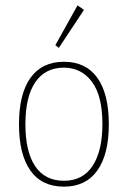

<svg xmlns="http://www.w3.org/2000/svg" viewBox="-20 -690 478 718"><path d="M219 8Q136 8 93.5 -52.5Q51 -113 51 -225Q51 -339 94 -399Q137 -459 219 -459Q301 -459 344 -399Q387 -339 387 -225Q387 -113 344 -52.5Q301 8 219 8ZM219 -14Q290 -14 326.5 -70Q363 -126 363 -226Q363 -332 323.5 -384.5Q284 -437 219 -437Q149 -437 112 -382.5Q75 -328 75 -226Q75 -123 111.5 -68.5Q148 -14 219 -14ZM200 -511 187 -521 270 -670 294 -653Z"/></svg>

Font: Inconsolata SemiCondensed ExtraLight
Style: Regular
Weight: 200
Width: 4
Monospace: yes
Designer: Raph Levien, Cyreal, Brenton Simpson
Foundry: Raph Levien, Cyreal, Google
Version: Version 3.100; ttfautohint (v1.8.4.7-5d5b)